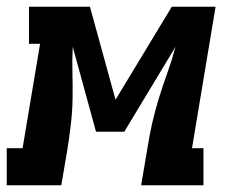

<svg xmlns="http://www.w3.org/2000/svg" viewBox="-57 -550 677 570"><path d="M-37 0V-110H10L62 -420H29V-530H210L286 -254L453 -530H583L513 -110H547V0H362L380 -106Q386 -145 394.5 -183Q403 -221 415 -259.5Q427 -298 440.5 -335.5Q454 -373 464 -411L312 -159H228L159 -411Q157 -373 158 -335Q159 -297 158.5 -259Q158 -221 153.5 -182.5Q149 -144 143 -106L125 0Z"/></svg>

Font: Iosevka Slab XBdEx
Style: Italic
Weight: 800
Width: 7
Italic angle: -9°
Monospace: yes
Designer: Belleve Invis
Foundry: Belleve Invis
Version: Version 11.1.1; ttfautohint (v1.8.3)